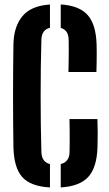

<svg xmlns="http://www.w3.org/2000/svg" viewBox="-20 -828 488 857"><path d="M203 8.6Q115.9 3.9 79 -38.1Q42.1 -80 40 -170.8Q39.2 -221.1 38.7 -279.8Q38.2 -338.5 38.2 -400.1Q38.2 -461.6 38.7 -520.5Q39.2 -579.5 40 -630.4Q41.4 -708.9 79.9 -755.6Q118.4 -802.4 203 -807.8V-704Q184.4 -699.4 175.1 -686.5Q165.8 -673.7 164.8 -652.2Q162.9 -593.1 162.2 -529.2Q161.4 -465.3 161.4 -399.9Q161.4 -334.6 162.2 -270.8Q162.9 -207 164.8 -148.3Q165.8 -126.5 175.1 -113.5Q184.3 -100.4 203 -95.6ZM251.1 8.6V-95.7Q270.2 -100.5 280.1 -113.6Q289.9 -126.8 290.4 -148.3Q290.9 -169.1 291.1 -195.8Q291.2 -222.5 290.9 -249.1Q290.6 -275.8 290.1 -296.5H414.9Q416.1 -267 416.1 -233.7Q416.2 -200.4 415.2 -170.8Q412.4 -80.7 374.2 -38.6Q336 3.6 251.1 8.6ZM285.5 -506.6Q286 -527.3 286.4 -553.3Q286.9 -579.3 286.9 -605.5Q286.9 -631.6 286.4 -652.2Q285.9 -672.8 277.1 -685.7Q268.2 -698.6 251.1 -703.5V-808.1Q333.5 -803.1 371 -761.2Q408.4 -719.3 411.2 -629.6Q411.7 -612.4 411.7 -590.2Q411.7 -568 411.3 -546Q410.8 -523.9 410.3 -506.6Z"/></svg>

Font: Big Shoulders Stencil Thin
Style: Regular
Weight: 100
Designer: Patric King
Foundry: XO Type Co
Version: Version 2.001